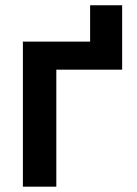

<svg xmlns="http://www.w3.org/2000/svg" viewBox="-20 -702 515 722"><path d="M439.3 -682.2V-440H191.8V0H66.1V-545.5H318.9V-682.2Z"/></svg>

Font: Inter Zeller Semi Bold
Style: Regular
Weight: 600
Designer: Rasmus Andersson; Joe Bland
Foundry: zeller
Version: Version 3.015;git-dec3a8cb1